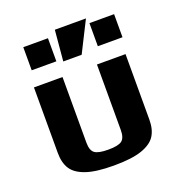

<svg xmlns="http://www.w3.org/2000/svg" viewBox="-129 -816 854 922"><g transform="rotate(-20 298.0 -355.0)"><path d="M64 0ZM64 -149V-484H210V-149Q210 -109 228.5 -95Q247 -81 298 -81Q349 -81 367.5 -95Q386 -109 386 -149V-484H532V-149Q532 -99 511.5 -67Q491 -35 440 -17.5Q389 0 298 0Q207 0 156 -17.5Q105 -35 84.5 -67Q64 -99 64 -149ZM253 -710H412L333 -553H239ZM82 -683H208V-565H82ZM420 -683H546V-565H420Z"/></g></svg>

Font: Play
Style: Bold
Weight: 700
Designer: Jonas Hecksher (Cyrillic expansion: Cyreal)
Foundry: Jonas Hecksher, Playtype, e-types AS
Version: Version 2.101; ttfautohint (v1.5.65-e2d9)